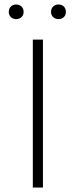

<svg xmlns="http://www.w3.org/2000/svg" viewBox="-20 -834 337 854"><path d="M126 0V-658H171V0ZM52 -749Q38 -749 28.5 -758Q19 -767 19 -781Q19 -796 28.5 -805Q38 -814 52 -814Q66 -814 75.5 -805Q85 -796 85 -781Q85 -767 75.5 -758Q66 -749 52 -749ZM240 -749Q226 -749 216.5 -758Q207 -767 207 -781Q207 -796 216.5 -805Q226 -814 240 -814Q255 -814 264 -805Q273 -796 273 -781Q273 -767 264 -758Q255 -749 240 -749Z"/></svg>

Font: Ysabeau ExtraLight
Style: Regular
Weight: 250
Designer: Christian Thalmann (Catharsis Fonts)
Version: Version 2.002